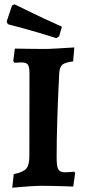

<svg xmlns="http://www.w3.org/2000/svg" viewBox="-20 -871 405 900"><path d="M37.5 8.8 44.4 -54.7Q88.7 -63.7 103.2 -80.6Q117.6 -97.4 117.6 -138.9L118.2 -525.6Q118.2 -557.1 110.9 -567.7Q103.6 -578.2 82.1 -578.2Q75.5 -578.2 65.3 -577.7Q55.1 -577.2 47.3 -576.7L42.2 -585.2L49.6 -643.2Q82.4 -642.6 119.9 -642.1Q157.4 -641.5 187.5 -641.5Q206.7 -641.5 244.4 -643.6Q282.1 -645.6 328.3 -648.7L322.9 -583.4Q285.1 -578.4 272.4 -567.8Q259.7 -557.2 257.7 -528.7Q255.1 -480.9 252.8 -427.2Q250.6 -373.6 248.8 -319.8Q247 -266.1 246.2 -217.6Q245.5 -169.2 245.5 -131.8Q245.5 -90.9 253.3 -77.2Q261.2 -63.4 284.1 -63.4Q295.4 -63.4 307.4 -64.4Q319.5 -65.4 327.6 -66.4L332.3 -59.7L323.3 3.5Q301.2 2.5 273 1.7Q244.7 1 218.4 0.5Q192.2 0 176.1 0Q152.7 0 114.3 2.6Q76 5.2 37.5 8.8ZM244.3 -692.1Q202.2 -705.7 161.3 -717.7Q120.5 -729.6 87.9 -738.5Q55.2 -747.3 35.9 -752.4Q16.7 -757.5 16.7 -757.5L11.3 -770.2L36.4 -845.3L48.5 -850.8Q48.5 -850.8 67.8 -841.3Q87.1 -831.7 119 -816.2Q151 -800.6 190.5 -782.1Q230.1 -763.5 270.1 -745.9L257.3 -700.7Z"/></svg>

Font: Alegreya
Style: Regular
Weight: 400
Designer: Juan Pablo del Peral
Foundry: Huerta Tipografica
Version: Version 2.009